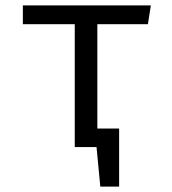

<svg xmlns="http://www.w3.org/2000/svg" viewBox="-20 -547 640 714"><path d="M530 -457 541 -527H65V-457H258V0H339L353 147H423V-69H342V-457Z"/></svg>

Font: FiraMono Nerd Font
Style: Regular
Weight: 400
Designer: Carrois Corporate & Edenspiekermann AG
Foundry: Carrois Corporate GbR & Edenspiekermann AG
Version: Version 003.206;Nerd Fonts 3.3.0